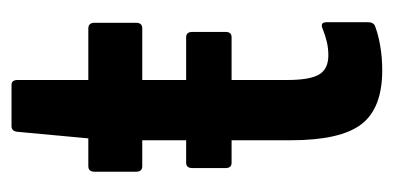

<svg xmlns="http://www.w3.org/2000/svg" viewBox="-191 -470 667 325"><g transform="rotate(-90 142.5 -307.5)"><path d="M29.5 -249Q20.5 -249 20.5 -259.3V-315.3Q20.5 -325.9 29.5 -325.9H65.3H167.3H242Q251 -325.9 251 -315.3V-259.3Q251 -249 242 -249ZM186 6Q121.7 6 94.7 -29.3Q67.6 -64.6 67.6 -148.5V-400.2H23.8Q14.3 -400.2 14.3 -410.6V-480.9Q14.3 -491.5 23.8 -491.5H70.8L81.9 -611.5Q82.9 -621.5 91.5 -621.5H161.3Q169.6 -621.5 169.6 -611.1V-491.5H256.9Q266.4 -491.5 266.4 -480.9V-410.6Q266.4 -400.2 256.9 -400.2H169.6V-154.4Q169.6 -116.9 178.8 -101Q188.1 -85.2 211.3 -85.2Q223.5 -85.2 234.3 -87.8Q245.2 -90.4 257.1 -95.2Q267.4 -99.4 267.4 -87.9V-18.1Q267.4 -7.9 259.3 -5.6Q245.1 -0.4 226.2 2.8Q207.3 6 186 6Z"/></g></svg>

Font: Sofia Sans Extra Condensed
Style: Regular
Weight: 400
Designer: Botio Nikoltchev, Ani Petrova
Foundry: lettersoup
Version: Version 4.101